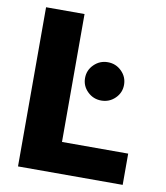

<svg xmlns="http://www.w3.org/2000/svg" viewBox="-82 -795 749 864"><g transform="rotate(10 292.5 -363.5)"><path d="M58.6 0V-727.3H234.4V-142.8H536.9V0ZM375.7 -356.9Q339.1 -356.9 312.9 -382.5Q286.6 -408 286.6 -444.2Q286.6 -480.5 312.9 -506.2Q339.1 -532 375.7 -532Q412.6 -532 438.7 -506.2Q464.8 -480.5 464.8 -444.2Q464.8 -408 438.7 -382.5Q412.6 -356.9 375.7 -356.9Z"/></g></svg>

Font: Inter UI Extra Bold
Style: Regular
Weight: 800
Designer: Rasmus Andersson
Foundry: rsms
Version: 3.2;8d6f07862